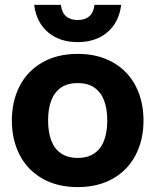

<svg xmlns="http://www.w3.org/2000/svg" viewBox="-20 -752 634 784"><path d="M28.4 -260Q28.4 -338 59.8 -399.7Q91.2 -461.4 152.3 -496.7Q213.4 -532 297.2 -532Q381 -532 442.1 -496.7Q503.2 -461.4 534.6 -399.7Q566 -338 566 -260Q566 -182 534.6 -120.3Q503.2 -58.6 442.1 -23.3Q381 12 297.2 12Q213.4 12 152.3 -23.3Q91.2 -58.6 59.8 -120.3Q28.4 -182 28.4 -260ZM418 -260Q418 -307.2 405.2 -341.3Q392.4 -375.4 365.5 -394.1Q338.6 -412.8 297.2 -412.8Q255.8 -412.8 228.9 -394.1Q202 -375.4 189.2 -341.3Q176.4 -307.2 176.4 -260Q176.4 -212.8 189.2 -178.7Q202 -144.6 228.9 -125.9Q255.8 -107.2 297.2 -107.2Q338.6 -107.2 365.5 -125.9Q392.4 -144.6 405.2 -178.7Q418 -212.8 418 -260ZM119.6 -732H228.8Q231.8 -701.4 249.5 -685.8Q267.2 -670.2 297.2 -670.2Q327.2 -670.2 344.9 -685.8Q362.6 -701.4 365.6 -732H474.8Q465.8 -660.2 418.2 -620.1Q370.6 -580 297.2 -580Q223.8 -580 176.2 -620.1Q128.6 -660.2 119.6 -732Z"/></svg>

Font: Aspekta Variable
Style: Regular
Weight: 400
Designer: Ivo Dolenc
Version: Version 2.100